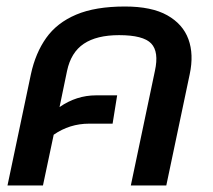

<svg xmlns="http://www.w3.org/2000/svg" viewBox="-20 -570 655 590"><path d="M3 0 75 -342Q89 -407 122 -453.5Q155 -500 214 -525Q273 -550 364 -550Q446 -550 494 -523Q542 -496 559 -449.5Q576 -403 563 -342L491 0H382L456 -352Q469 -411 444.5 -436.5Q420 -462 346 -462Q277 -462 237.5 -435.5Q198 -409 186 -352L163 -241Q215 -277 275 -277H340L326 -190H254Q194 -190 145 -156L112 0Z"/></svg>

Font: Kanit
Style: Italic
Weight: 400
Italic angle: -12°
Designer: Katatrad Team
Foundry: CadsonDemak
Version: Version 2.000; ttfautohint (v1.8.3)